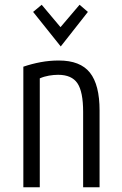

<svg xmlns="http://www.w3.org/2000/svg" viewBox="-20 -786 511 806"><path d="M78 0V-506Q113 -518 150.5 -525Q188 -532 227 -532Q317 -532 357.5 -481Q398 -430 398 -322V0H329V-316Q329 -401 305 -436.5Q281 -472 224 -472Q206 -472 185.5 -468.5Q165 -465 147 -457V0ZM235 -591 119 -736 155 -766 234 -672 314 -766 349 -736Z"/></svg>

Font: Ubuntu Sans Condensed
Style: Regular
Weight: 400
Width: 3
Designer: Dalton Maag Ltd
Foundry: Dalton Maag Ltd
Version: Version 1.006; ttfautohint (v1.8.4.7-5d5b)